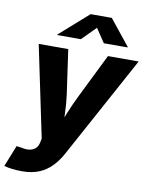

<svg xmlns="http://www.w3.org/2000/svg" viewBox="-122 -835 869 1116"><g transform="rotate(10 312.0 -277.5)"><path d="M-20 194.3 30.3 68.4 62 72.8Q89.4 79.1 110.1 75.2Q130.9 71.3 144.3 58.1Q157.7 44.9 161.6 23.4L166.5 0.5L53.7 -539.1H228L265.1 -278.8Q272.5 -225.6 273.9 -171.6Q275.4 -117.7 278.8 -57.6H240.7Q263.7 -117.7 285.9 -171.9Q308.1 -226.1 334 -278.8L462.4 -539.1H643.6L316.9 61Q293 105.5 261.2 138.4Q229.5 171.4 186.8 189.2Q144 207 86.9 207Q56.6 207 28.3 203.6Q0 200.2 -20 194.3ZM290 -608.4H150.4L150.9 -611.3L320.8 -761.7H445.8L566.4 -611.3L565.9 -608.4H425.8L371.1 -689.9Z"/></g></svg>

Font: Inter 18pt ExtraBold
Style: Italic
Weight: 800
Italic angle: -9.3988°
Designer: Rasmus Andersson
Foundry: rsms
Version: Version 4.001;git-66647c0bb